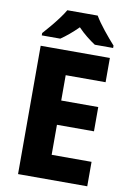

<svg xmlns="http://www.w3.org/2000/svg" viewBox="-100 -992 712 1052"><g transform="rotate(10 256.0 -465.5)"><path d="M462 0H77V-714H462V-579H240V-438H446V-303H240V-136H462ZM356 -931Q376 -897 409 -856Q442 -815 470 -784V-771H368Q345 -786 320 -806Q295 -826 271 -851Q246 -826 222 -806Q198 -786 176 -771H73V-784Q90 -803 112 -829Q134 -855 154.5 -882.5Q175 -910 187 -931Z"/></g></svg>

Font: Noto Sans Gurmukhi SemiCondensed ExtraBold
Style: Regular
Weight: 800
Width: 4
Designer: Jelle Bosma - Monotype Design Team
Foundry: Monotype Imaging Inc.
Version: Version 2.004; ttfautohint (v1.8.4.7-5d5b)